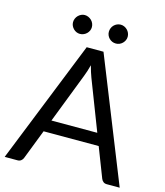

<svg xmlns="http://www.w3.org/2000/svg" viewBox="-128 -986 931 1082"><g transform="rotate(15 337.5 -444.5)"><path d="M471 -266 358.5 -557.5Q353.5 -570.5 348 -587.8Q342.5 -605 337.5 -624.5Q327 -584 316 -557L203.5 -266ZM673 0H598Q585 0 577 -6.5Q569 -13 565 -23L498 -196H176.5L109.5 -23Q106.5 -14 98 -7Q89.5 0 77 0H2L288.5 -716.5H386.5ZM287.5 -833Q287.5 -822 283 -812.2Q278.5 -802.5 270.8 -795Q263 -787.5 252.8 -783.2Q242.5 -779 231.5 -779Q221 -779 211.2 -783.2Q201.5 -787.5 194 -795Q186.5 -802.5 182 -812.2Q177.5 -822 177.5 -833Q177.5 -844.5 182 -854.8Q186.5 -865 194 -872.5Q201.5 -880 211.2 -884.5Q221 -889 231.5 -889Q242.5 -889 252.8 -884.5Q263 -880 270.8 -872.5Q278.5 -865 283 -854.8Q287.5 -844.5 287.5 -833ZM496.5 -833Q496.5 -822 492 -812.2Q487.5 -802.5 480 -795Q472.5 -787.5 462.5 -783.2Q452.5 -779 441.5 -779Q430 -779 420 -783.2Q410 -787.5 402.5 -795Q395 -802.5 390.8 -812.2Q386.5 -822 386.5 -833Q386.5 -844.5 390.8 -854.8Q395 -865 402.5 -872.5Q410 -880 420 -884.5Q430 -889 441.5 -889Q452.5 -889 462.5 -884.5Q472.5 -880 480 -872.5Q487.5 -865 492 -854.8Q496.5 -844.5 496.5 -833Z"/></g></svg>

Font: Lato-Regular
Style: Regular
Weight: 400
Designer: Lukasz Dziedzic with Adam Twardoch and Botio Nikoltchev
Foundry: tyPoland Lukasz Dziedzic
Version: Version 2.015; 2015-08-06; http://www.latofonts.com/